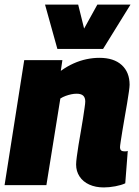

<svg xmlns="http://www.w3.org/2000/svg" viewBox="-22 -810 607 840"><path d="M84 -547H251L244 -500Q272 -520 300 -532.5Q328 -545 356.5 -551Q385 -557 413 -557Q476 -557 510.5 -525.5Q545 -494 545 -439Q545 -431 542 -409Q539 -387 534 -357.5Q529 -328 523.5 -297Q518 -266 513.5 -238Q509 -210 506 -190.5Q503 -171 503 -165Q503 -157 507.5 -152.5Q512 -148 520 -148Q524 -148 529 -148Q534 -148 537 -150L526 -8Q509 0 482.5 5Q456 10 432 10Q396 10 368.5 -2.5Q341 -15 326 -38Q311 -61 311 -90Q311 -102 314 -124.5Q317 -147 321.5 -175.5Q326 -204 331.5 -234Q337 -264 341 -291Q345 -318 348 -338Q351 -358 351 -366Q351 -383 342 -391.5Q333 -400 313 -400Q302 -400 290 -397.5Q278 -395 265.5 -390.5Q253 -386 242 -379L181 0H-2ZM549 -790 429 -596H229L175 -790H320L346 -685L404 -790Z"/></svg>

Font: Georama ExtraBold
Style: Italic
Weight: 800
Italic angle: -9°
Version: Version 1.001